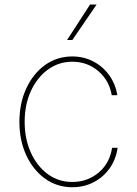

<svg xmlns="http://www.w3.org/2000/svg" viewBox="-20 -798 593 830"><path d="M292.6 11.4Q226.6 11.4 174.9 -25.7Q123.2 -62.9 93.6 -126.8Q63.9 -190.7 63.9 -271.3Q63.9 -351.2 93.4 -415.3Q122.9 -479.4 174.5 -516.7Q226.2 -554 292.6 -554Q341.6 -554 382.6 -532.8Q423.7 -511.7 451.3 -473.9Q479 -436.1 487.2 -386.4H463.1Q452.1 -450.6 404.7 -490.9Q357.2 -531.2 292.6 -531.2Q234 -531.2 187.3 -497.3Q140.6 -463.4 113.6 -404.7Q86.6 -345.9 86.6 -271.3Q86.6 -198.9 112.7 -139.9Q138.8 -81 185.4 -46.2Q231.9 -11.4 292.6 -11.4Q358 -11.4 406.2 -51.8Q454.5 -92.3 464.5 -159.1H488.6Q480.8 -107.6 453.1 -69.2Q425.4 -30.9 383.9 -9.8Q342.3 11.4 292.6 11.4ZM269.9 -625 369.3 -778.4H397.7L292.6 -625Z"/></svg>

Font: Inter UI Thin
Style: Regular
Weight: 100
Designer: Rasmus Andersson
Foundry: rsms
Version: 3.2;8d6f07862